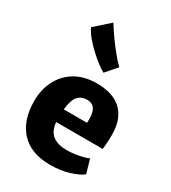

<svg xmlns="http://www.w3.org/2000/svg" viewBox="-223 -1047 1042 1168"><g transform="rotate(30 298.0 -463.0)"><path d="M319 8Q184 8 113 -68.8Q42 -145.5 42 -281Q42 -362 75 -426Q108 -490 170.2 -527Q232.5 -564 321 -564Q365.5 -564 407 -553.8Q448.5 -543.5 481.5 -518.2Q514.5 -493 534.5 -449Q554.5 -405 555 -338Q555 -308 553.2 -281Q551.5 -254 549 -236H222Q228 -173.5 264 -146.8Q300 -120 361 -120Q388 -120 417.5 -124Q447 -128 472.2 -134.5Q497.5 -141 511 -148L539 -52Q511.5 -29.5 452.5 -10.8Q393.5 8 319 8ZM317 -448Q278.5 -448 254.5 -421.8Q230.5 -395.5 223.5 -326H387Q391 -387 374.8 -417.5Q358.5 -448 317 -448ZM388 -717 321 -640Q304 -648.5 275.2 -670Q246.5 -691.5 214.8 -720.8Q183 -750 156.5 -781.8Q130 -813.5 117 -842L221 -934Q241.5 -900 271.2 -858.2Q301 -816.5 332 -778.2Q363 -740 388 -717Z"/></g></svg>

Font: Merriweather Sans ExtraBold
Style: Regular
Weight: 800
Designer: Eben Sorkin
Foundry: Eben Sorkin
Version: Version 2.001; ttfautohint (v1.8.3)